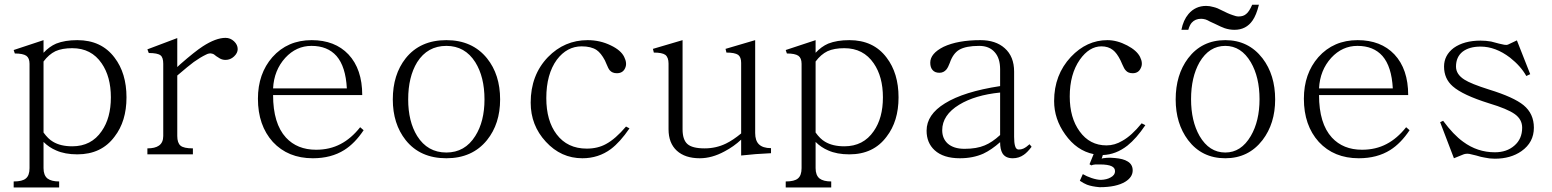

<svg xmlns="http://www.w3.org/2000/svg" viewBox="-20 -655 6595 816"><path d="M165 -91.8V-393.6Q187.5 -423.8 215.8 -437.5Q244.1 -450.2 287.1 -450.2Q368.2 -450.2 412.1 -385.7Q451.2 -329.1 451.2 -241.2Q451.2 -153.3 412.1 -97.7Q368.2 -33.2 287.1 -33.2Q237.3 -33.2 205.1 -52.7Q184.6 -64.5 165 -91.8ZM38.1 141.6H231.4V116.2Q198.2 116.2 181.6 103.5Q165 89.8 165 59.6V-51.8Q188.5 -28.3 218.8 -15.6Q255.9 1 308.6 1Q411.1 1 466.8 -74.2Q517.6 -139.6 517.6 -241.2Q517.6 -343.8 466.8 -410.2Q411.1 -484.4 308.6 -484.4Q255.9 -484.4 218.8 -469.7Q189.5 -457 165 -430.7V-484.4L38.1 -442.4L43 -427.7Q77.1 -427.7 91.8 -418Q105.5 -408.2 105.5 -383.8V59.6Q105.5 90.8 89.8 103.5Q75.2 116.2 38.1 116.2Z M606.4 1H799.8V-24.4Q760.7 -24.4 747.1 -36.1Q733.4 -47.9 733.4 -77.1V-334Q781.2 -375 803.7 -391.6Q831.1 -411.1 855.5 -422.9Q870.1 -430.7 881.8 -426.8Q888.7 -425.8 899.4 -416Q909.2 -409.2 915 -406.2Q925.8 -400.4 938.5 -400.4Q959 -400.4 974.6 -415Q990.2 -429.7 990.2 -446.3Q990.2 -464.8 974.6 -479.5Q959 -494.1 938.5 -494.1Q897.5 -494.1 841.8 -458Q808.6 -436.5 747.1 -382.8L733.4 -370.1V-493.2L606.4 -445.3L612.3 -429.7Q649.4 -429.7 662.1 -419.9Q673.8 -411.1 673.8 -383.8V-77.1Q673.8 -48.8 655.3 -36.1Q638.7 -24.4 606.4 -24.4Z M1510.7 -114.3Q1472.7 -66.4 1427.7 -43Q1381.8 -18.6 1323.2 -18.6Q1243.2 -18.6 1195.3 -70.3Q1140.6 -129.9 1140.6 -251H1519.5Q1519.5 -361.3 1460.9 -423.8Q1403.3 -484.4 1304.7 -484.4Q1202.1 -484.4 1137.7 -412.1Q1076.2 -341.8 1076.2 -235.4Q1076.2 -122.1 1139.6 -51.8Q1204.1 17.6 1309.6 17.6Q1387.7 17.6 1443.4 -17.6Q1488.3 -45.9 1525.4 -101.6ZM1454.1 -279.3H1140.6Q1144.5 -356.4 1192.4 -409.2Q1239.3 -460 1303.7 -460Q1372.1 -460 1410.2 -417Q1449.2 -372.1 1454.1 -279.3Z M1877 -484.4Q1765.6 -484.4 1704.1 -407.2Q1649.4 -337.9 1649.4 -232.4Q1649.4 -128.9 1704.1 -59.6Q1765.6 17.6 1877 17.6Q1987.3 17.6 2049.8 -59.6Q2105.5 -128.9 2105.5 -232.4Q2105.5 -337.9 2049.8 -407.2Q1987.3 -484.4 1877 -484.4ZM1877 -460Q1956.1 -460 2000 -390.6Q2039.1 -328.1 2039.1 -232.4Q2039.1 -138.7 2000 -77.1Q1956.1 -6.8 1877 -6.8Q1796.9 -6.8 1752.9 -77.1Q1714.8 -138.7 1714.8 -232.4Q1714.8 -328.1 1752.9 -390.6Q1796.9 -460 1877 -460Z M2655.3 -109.4 2640.6 -117.2Q2595.7 -64.5 2555.7 -43Q2520.5 -23.4 2473.6 -23.4Q2391.6 -23.4 2345.7 -84Q2301.8 -141.6 2301.8 -238.3Q2301.8 -339.8 2346.7 -401.4Q2389.6 -458 2452.1 -458Q2492.2 -458 2515.6 -442.4Q2534.2 -429.7 2550.8 -398.4L2557.6 -382.8Q2565.4 -363.3 2571.3 -356.4Q2582 -343.8 2601.6 -343.8Q2627 -343.8 2636.7 -365.2Q2646.5 -385.7 2632.8 -413.1Q2619.1 -441.4 2576.2 -461.9Q2530.3 -484.4 2477.5 -484.4Q2378.9 -484.4 2308.6 -412.1Q2235.4 -335.9 2235.4 -218.8Q2235.4 -122.1 2299.8 -52.7Q2364.3 17.6 2455.1 17.6Q2523.4 17.6 2576.2 -21.5Q2615.2 -50.8 2655.3 -109.4Z M2754.9 -447.3 2758.8 -431.6Q2793.9 -431.6 2807.6 -421.9Q2821.3 -411.1 2821.3 -384.8V-105.5Q2821.3 -46.9 2856.4 -14.6Q2891.6 17.6 2954.1 17.6Q3005.9 17.6 3059.6 -11.7Q3098.6 -32.2 3129.9 -61.5V5.9Q3168 2 3191.4 0Q3217.8 -2 3256.8 -3.9V-25.4Q3221.7 -25.4 3205.1 -42Q3189.5 -57.6 3189.5 -89.8V-484.4L3063.5 -447.3L3067.4 -431.6Q3102.5 -431.6 3117.2 -421.9Q3129.9 -412.1 3129.9 -387.7V-87.9Q3095.7 -59.6 3065.4 -44.9Q3023.4 -24.4 2974.6 -24.4Q2921.9 -24.4 2901.4 -43Q2880.9 -61.5 2880.9 -105.5V-484.4Z M3446.3 -91.8V-393.6Q3468.8 -423.8 3497.1 -437.5Q3525.4 -450.2 3568.4 -450.2Q3649.4 -450.2 3693.4 -385.7Q3732.4 -329.1 3732.4 -241.2Q3732.4 -153.3 3693.4 -97.7Q3649.4 -33.2 3568.4 -33.2Q3518.6 -33.2 3486.3 -52.7Q3465.8 -64.5 3446.3 -91.8ZM3319.3 141.6H3512.7V116.2Q3479.5 116.2 3462.9 103.5Q3446.3 89.8 3446.3 59.6V-51.8Q3469.7 -28.3 3500 -15.6Q3537.1 1 3589.8 1Q3692.4 1 3748 -74.2Q3798.8 -139.6 3798.8 -241.2Q3798.8 -343.8 3748 -410.2Q3692.4 -484.4 3589.8 -484.4Q3537.1 -484.4 3500 -469.7Q3470.7 -457 3446.3 -430.7V-484.4L3319.3 -442.4L3324.2 -427.7Q3358.4 -427.7 3373 -418Q3386.7 -408.2 3386.7 -383.8V59.6Q3386.7 90.8 3371.1 103.5Q3356.4 116.2 3319.3 116.2Z M4364.3 -31.2 4355.5 -42Q4341.8 -29.3 4329.1 -23.4Q4320.3 -19.5 4309.6 -19.5Q4297.9 -19.5 4293.9 -35.2Q4290 -48.8 4290 -73.2V-350.6Q4290 -415 4250 -450.2Q4211.9 -484.4 4146.5 -484.4Q4050.8 -484.4 3990.2 -456.1Q3933.6 -427.7 3933.6 -388.7Q3933.6 -368.2 3943.4 -357.4Q3953.1 -345.7 3972.7 -345.7Q3990.2 -345.7 4002 -359.4Q4009.8 -369.1 4016.6 -387.7Q4030.3 -427.7 4056.6 -443.4Q4085 -460 4141.6 -460Q4184.6 -460 4208 -432.6Q4230.5 -407.2 4230.5 -360.4V-289.1Q4076.2 -265.6 3996.1 -215.8Q3918 -168 3918 -99.6Q3918 -47.9 3952.1 -16.6Q3989.3 17.6 4059.6 17.6Q4115.2 17.6 4159.2 -2Q4194.3 -18.6 4230.5 -50.8Q4230.5 -20.5 4240.2 -3.9Q4252.9 17.6 4284.2 17.6Q4310.5 17.6 4331.1 2.9Q4345.7 -6.8 4364.3 -31.2ZM4230.5 -261.7V-81.1Q4196.3 -49.8 4165 -37.1Q4130.9 -22.5 4079.1 -22.5Q4033.2 -22.5 4007.8 -44.9Q3984.4 -66.4 3984.4 -101.6Q3984.4 -166 4056.6 -210Q4124 -251 4230.5 -261.7Z M4610.4 43 4618.2 47.9Q4624 44.9 4635.7 43.9Q4641.6 43.9 4654.3 43.9Q4689.5 43.9 4705.1 51.8Q4718.8 58.6 4718.8 72.3Q4718.8 89.8 4699.2 99.6Q4683.6 108.4 4659.2 109.4Q4642.6 109.4 4619.1 101.6Q4598.6 94.7 4582 85L4569.3 113.3Q4586.9 125 4599.6 129.9Q4620.1 137.7 4653.3 140.6Q4724.6 140.6 4762.7 117.2Q4793.9 97.7 4793.9 69.3Q4793.9 43.9 4772.5 31.2Q4753.9 19.5 4718.8 16.6Q4698.2 14.6 4684.6 15.6Q4676.8 16.6 4667 17.6L4662.1 19.5L4667 3.9Q4722.7 2 4771.5 -36.1Q4809.6 -66.4 4847.7 -123L4832 -130.9Q4789.1 -78.1 4750 -56.6Q4717.8 -37.1 4682.6 -37.1Q4611.3 -37.1 4568.4 -96.7Q4526.4 -154.3 4526.4 -245.1Q4526.4 -339.8 4569.3 -401.4Q4609.4 -458 4661.1 -458Q4690.4 -458 4710 -442.4Q4726.6 -429.7 4742.2 -398.4L4750 -380.9Q4757.8 -362.3 4764.6 -355.5Q4774.4 -343.8 4793.9 -343.8Q4818.4 -343.8 4828.1 -365.2Q4838.9 -385.7 4825.2 -413.1Q4811.5 -440.4 4770.5 -461.9Q4727.5 -484.4 4686.5 -484.4Q4598.6 -484.4 4531.2 -413.1Q4460 -336.9 4460 -225.6Q4460 -149.4 4506.8 -84Q4555.7 -14.6 4627.9 0Z M5187.5 -484.4Q5087.9 -484.4 5029.3 -407.2Q4976.6 -336.9 4976.6 -232.4Q4976.6 -129.9 5029.3 -59.6Q5087.9 17.6 5187.5 17.6Q5286.1 17.6 5345.7 -59.6Q5399.4 -129.9 5399.4 -232.4Q5399.4 -336.9 5345.7 -407.2Q5286.1 -484.4 5187.5 -484.4ZM5187.5 -460Q5254.9 -460 5295.9 -390.6Q5333 -327.1 5333 -233.4Q5333 -140.6 5295.9 -77.1Q5254.9 -6.8 5187.5 -6.8Q5119.1 -6.8 5078.1 -77.1Q5042 -140.6 5042 -233.4Q5042 -327.1 5078.1 -390.6Q5119.1 -460 5187.5 -460ZM5301.8 -634.8Q5289.1 -605.5 5276.4 -595.7Q5264.6 -585 5244.1 -585Q5233.4 -585 5218.8 -590.8Q5207 -594.7 5196.3 -599.6L5171.9 -611.3Q5154.3 -621.1 5137.7 -625Q5121.1 -629.9 5106.4 -629.9Q5060.5 -629.9 5031.2 -595.7Q5008.8 -569.3 5001 -528.3H5030.3Q5036.1 -548.8 5044.9 -558.6Q5059.6 -575.2 5085 -575.2Q5092.8 -575.2 5103.5 -572.3Q5112.3 -569.3 5122.1 -563.5L5145.5 -552.7Q5170.9 -540 5184.6 -535.2Q5205.1 -528.3 5226.6 -528.3Q5276.4 -528.3 5303.7 -568.4Q5319.3 -590.8 5330.1 -633.8L5331.1 -634.8Z M5956.1 -114.3Q5918 -66.4 5873 -43Q5827.1 -18.6 5768.6 -18.6Q5688.5 -18.6 5640.6 -70.3Q5585.9 -129.9 5585.9 -251H5964.8Q5964.8 -361.3 5906.2 -423.8Q5848.6 -484.4 5750 -484.4Q5647.5 -484.4 5583 -412.1Q5521.5 -341.8 5521.5 -235.4Q5521.5 -122.1 5585 -51.8Q5649.4 17.6 5754.9 17.6Q5833 17.6 5888.7 -17.6Q5933.6 -45.9 5970.7 -101.6ZM5899.4 -279.3H5585.9Q5589.8 -356.4 5637.7 -409.2Q5684.6 -460 5749 -460Q5817.4 -460 5855.5 -417Q5894.5 -372.1 5899.4 -279.3Z M6113.3 -141.6 6100.6 -135.7 6159.2 17.6 6200.2 1Q6210.9 -2.9 6224.6 -1Q6233.4 1 6253.9 5.9Q6275.4 12.7 6289.1 14.6Q6310.5 19.5 6333 19.5Q6400.4 19.5 6446.3 -12.7Q6499 -49.8 6499 -112.3Q6499 -171.9 6455.1 -208Q6413.1 -242.2 6308.6 -274.4Q6231.4 -298.8 6204.1 -316.4Q6168 -338.9 6168 -372.1Q6168 -413.1 6196.3 -435.5Q6224.6 -457 6272.5 -457Q6335.9 -457 6397.5 -410.2Q6443.4 -374 6466.8 -332L6483.4 -339.8L6426.8 -483.4L6389.6 -465.8Q6382.8 -462.9 6373 -464.8Q6366.2 -465.8 6350.6 -469.7Q6330.1 -475.6 6317.4 -478.5Q6294.9 -482.4 6272.5 -482.4Q6202.1 -482.4 6158.2 -451.2Q6117.2 -419.9 6117.2 -372.1Q6117.2 -320.3 6154.3 -288.1Q6196.3 -251 6308.6 -215.8Q6386.7 -192.4 6418 -169.9Q6449.2 -147.5 6449.2 -112.3Q6449.2 -64.5 6416 -36.1Q6383.8 -7.8 6333 -7.8Q6258.8 -7.8 6198.2 -52.7Q6157.2 -82 6113.3 -141.6Z"/></svg>

Font: Batang
Style: Regular
Weight: 400
Version: Version 2.21